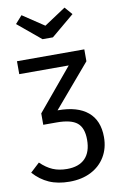

<svg xmlns="http://www.w3.org/2000/svg" viewBox="-106 -842 688 1112"><g transform="rotate(-10 238.0 -286.0)"><path d="M451 -7Q451 58 421 108Q391 158 337 185.5Q283 213 211 213Q142 213 91 190.5Q40 168 0 123L54 73Q89 107 125.5 122.5Q162 138 209 138Q279 138 315.5 100.5Q352 63 352 -9Q352 -79 316 -108.5Q280 -138 196 -138H117V-205L322 -451H31V-527H427V-457L213 -206H216Q330 -206 390.5 -155.5Q451 -105 451 -7ZM395 -740 260 -627H199L63 -740L103 -785L229 -701L356 -785Z"/></g></svg>

Font: Fira Sans
Style: Regular
Weight: 400
Designer: bBox Type GmbH & Carrois Corporate GbR & Edenspiekermann AG
Foundry: bBox Type GmbH & Carrois Corporate GbR & Edenspiekermann AG
Version: Version 4.301